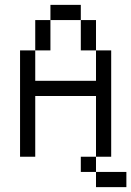

<svg xmlns="http://www.w3.org/2000/svg" viewBox="-20 -645 540 790"><path d="M500 125V62.5H375V125ZM375 62.5V0H312.5V62.5ZM375 0H437.5V-437.5H375Q375 -437.5 375 -312.5H125Q125 -312.5 125 -437.5H62.5V0H125Q125 0 125 -250H375Q375 -250 375 0ZM125 -437.5H187.5Q187.5 -437.5 187.5 -562.5H125Q125 -562.5 125 -437.5ZM375 -437.5Q375 -437.5 375 -562.5H312.5Q312.5 -562.5 312.5 -437.5ZM187.5 -562.5H312.5V-625H187.5Z"/></svg>

Font: Unifont
Style: Regular
Weight: 500
Version: Version 13.0.05